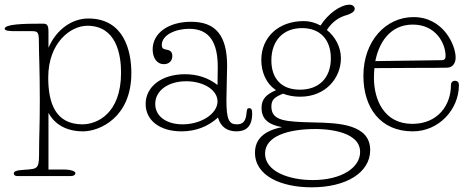

<svg xmlns="http://www.w3.org/2000/svg" viewBox="-37 -550 2006 820"><path d="M170 -413C170 -444 164 -449 145 -449C62 -449 -17 -447 -17 -427C-17 -418 8 -417 23 -417H95C123 -417 129 -415 129 -375C129 -320 133 -259 133 -124C133 -7 130 33 130 86C130 171 129 171 68 175C33 177 22 182 22 190C22 201 32 202 40 202H265C276 202 285 198 285 189C285 183 270 174 235 174H170V-68C188 -34 230 11 318 11C387 11 524 -47 524 -238C524 -334 492 -471 340 -471C273 -471 205 -427 170 -346ZM169 -219C169 -367 264 -440 336 -440C460 -440 480 -317 480 -240C480 -63 376 -19 315 -19C198 -19 169 -113 169 -219Z M892 -187C851 -219 804 -233 753 -233C652 -233 585 -179 585 -106C585 -36 645 11 738 11C800 11 852 -10 894 -48C906 -5 937 11 973 11C1012 11 1040 -8 1040 -65C1040 -80 1038 -88 1027 -88C1020 -88 1018 -84 1017 -76C1014 -46 1011 -19 974 -19C941 -19 930 -40 930 -122C930 -165 933 -236 933 -268C933 -399 884 -457 779 -457C684 -457 615 -410 615 -339C615 -304 632 -276 663 -276C686 -276 699 -291 699 -311C699 -332 685 -336 674 -338C663 -340 654 -342 654 -358C654 -401 713 -427 771 -427C859 -427 893 -367 893 -264C893 -246 892 -187 892 -187ZM626 -106C626 -165 684 -203 758 -203C832 -203 892 -166 892 -117C892 -64 822 -19 743 -19C674 -19 626 -53 626 -106Z M1261 -460C1150 -460 1079 -389 1079 -294C1079 -243 1099 -193 1142 -165C1101 -147 1080 -128 1080 -89C1080 -37 1116 -16 1168 -7C1091 8 1052 44 1052 102C1052 201 1163 250 1294 250C1442 250 1544 187 1544 91C1544 -20 1407 -25 1306 -27C1182 -30 1122 -33 1122 -95C1122 -126 1138 -136 1172 -150C1194 -141 1220 -137 1245 -137C1355 -137 1419 -218 1419 -301C1419 -349 1395 -393 1359 -422C1384 -460 1413 -477 1445 -486C1464 -492 1478 -501 1478 -512C1478 -522 1469 -530 1456 -530C1416 -530 1362 -489 1332 -441C1310 -453 1285 -460 1261 -460ZM1311 1C1332 1 1501 2 1501 99C1501 166 1422 219 1299 219C1196 219 1095 182 1095 106C1095 32 1192 1 1311 1ZM1253 -430C1331 -430 1376 -380 1376 -301C1376 -217 1325 -167 1244 -167C1166 -167 1122 -213 1122 -292C1122 -376 1172 -430 1253 -430Z M1566 -289C1580 -363 1626 -445 1726 -445C1825 -445 1866 -364 1866 -311C1866 -300 1862 -293 1849 -293ZM1562 -259C1599 -259 1701 -260 1733 -260C1786 -260 1840 -260 1874 -261C1898 -262 1909 -283 1909 -304C1909 -358 1856 -477 1729 -477C1610 -477 1515 -374 1515 -226C1515 -92 1586 11 1726 11C1837 11 1923 -82 1923 -187C1923 -198 1917 -205 1906 -205C1896 -205 1889 -198 1889 -187C1889 -101 1833 -21 1724 -21C1604 -21 1560 -123 1560 -218C1560 -230 1561 -245 1562 -259Z"/></svg>

Font: Life Savers
Style: Regular
Weight: 400
Designer: Pablo Impallari, Rodrigo Fuenzalida, Brenda Gallo
Foundry: Pablo Impallari, Rodrigo Fuenzalida, Brenda Gallo
Version: Version 3.000